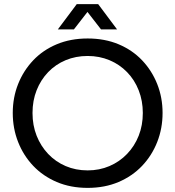

<svg xmlns="http://www.w3.org/2000/svg" viewBox="-20 -900 852 933"><path d="M406 13Q323 13 256 -15.5Q189 -44 141.5 -94Q94 -144 68 -210Q42 -276 42 -351Q42 -426 68 -491.5Q94 -557 141.5 -607Q189 -657 256 -685Q323 -713 406 -713Q489 -713 556 -685Q623 -657 670.5 -607Q718 -557 744 -491.5Q770 -426 770 -351Q770 -276 744 -210Q718 -144 670.5 -94Q623 -44 556 -15.5Q489 13 406 13ZM406 -72Q463 -72 512 -93Q561 -114 597.5 -152Q634 -190 654 -240.5Q674 -291 674 -351Q674 -410 654 -461Q634 -512 597.5 -549.5Q561 -587 512 -607.5Q463 -628 406 -628Q348 -628 299 -607.5Q250 -587 214 -549.5Q178 -512 158 -461.5Q138 -411 138 -351Q138 -291 158 -240.5Q178 -190 214 -152Q250 -114 299 -93Q348 -72 406 -72ZM261 -757 353 -880H457L549 -757H471L405 -842L339 -757Z"/></svg>

Font: MuseoModerno SemiBold
Style: Regular
Weight: 400
Version: Version 1.001